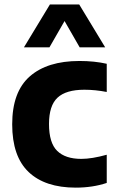

<svg xmlns="http://www.w3.org/2000/svg" viewBox="-20 -828 520 858"><path d="M318.5 10.5Q181.5 10.5 108 -59.2Q34.5 -129 34.5 -272.5Q34.5 -417.5 113 -486.5Q191.5 -555.5 335 -555.5Q402 -555.5 457 -543V-417Q431 -422 406.5 -424.5Q382 -427 357 -427Q275 -427 237 -391.5Q199 -356 199 -274Q199 -189.5 235.5 -153.8Q272 -118 343.5 -118Q390.5 -118 457 -136.5V-10.5Q394 10.5 318.5 10.5ZM87 -616.5 203 -808H334L450 -616.5H336L268.5 -734L201 -616.5Z"/></svg>

Font: Encode Sans
Style: Bold
Weight: 700
Designer: Multiple Designers
Foundry: Impallari Type
Version: Version 3.002; ttfautohint (v1.8.3) -l 8 -r 50 -G 200 -x 14 